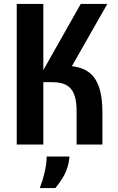

<svg xmlns="http://www.w3.org/2000/svg" viewBox="-20 -734 599 975"><path d="M345 -398 525 -714H390L200 -378V-714H65V0H200V-317H237C318 -317 369 -294 369 -170V0H500V-164C500 -342 433 -387 345 -398ZM182 221H261C294 180 327 135 333 61H217C217 114 198 180 182 221Z"/></svg>

Font: Kathrein 77 Bold Condensed
Style: Regular
Weight: 700
Width: 3
Designer: Lazydogs Typefoundry, based on Open Sans by Ascender Corporation
Foundry: Lazydogs Typefoundry
Version: Version 1.003;PS 001.003;hotconv 1.0.88;makeotf.lib2.5.64775